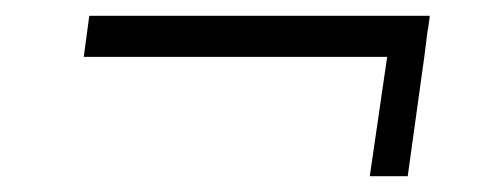

<svg xmlns="http://www.w3.org/2000/svg" viewBox="-20 -396 627 243"><path d="M448 -173 470 -324H86L93 -376H524L522 -361L521 -356L517 -324L496 -173Z"/></svg>

Font: Pathway Extreme 8pt Thin 12pt ExtraLight
Style: Italic
Weight: 250
Italic angle: -8°
Version: Version 1.001;gftools[0.9.26]